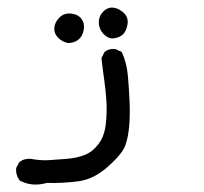

<svg xmlns="http://www.w3.org/2000/svg" viewBox="-20 -173 540 509"><path d="M104 312Q65 323 33 306Q21 292 23 272L31 257Q43 247 61 248Q88 253 110.5 251.5Q133 250 158 248Q183 246 204 238Q225 230 241 209Q257 188 260.5 155.5Q264 123 262 93.5Q260 64 256 36.5Q252 9 249 -19L257 -35Q269 -45 286 -43L303 -35Q316 -6 319 27.5Q322 61 323.5 96Q325 131 322.5 161Q320 191 312 213Q304 235 266.5 268.5Q229 302 188.5 307.5Q148 313 104 312ZM160 -59Q145 -62 134 -73Q123 -84 124 -99Q125 -114 137.5 -126.5Q150 -139 168.5 -137Q187 -135 196 -123Q205 -111 202 -94Q199 -77 188 -68Q177 -59 160 -59ZM277 -71Q264 -72 253 -84.5Q242 -97 242 -114Q242 -131 254.5 -143Q267 -155 282 -152.5Q297 -150 309 -138Q321 -126 318 -108Q315 -90 305 -81Q295 -72 277 -71Z"/></svg>

Font: NaniFont Regular
Style: Regular
Weight: 400
Designer: Nanigashitei
Version: Version 1.036